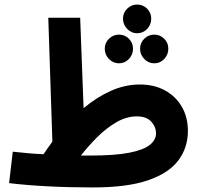

<svg xmlns="http://www.w3.org/2000/svg" viewBox="-20 -810 884 843"><path d="M387 13Q283 13 188.5 8Q94 3 20 -6L36 -144Q73 -140 106.5 -137Q140 -134 171 -133Q190 -161 210 -188L192 -732H332L347 -335Q404 -383 466.5 -411Q529 -439 594 -439Q657 -439 704.5 -413Q752 -387 778.5 -341Q805 -295 805 -235Q805 -163 764 -107Q723 -51 631.5 -19Q540 13 387 13ZM581 -299Q535 -299 490.5 -273Q446 -247 406.5 -207.5Q367 -168 335 -127Q354 -127 375 -127Q485 -127 548 -139.5Q611 -152 638 -174Q665 -196 665 -224Q665 -253 644 -276Q623 -299 581 -299ZM582 -664Q557 -664 538.5 -683Q520 -702 520 -728Q520 -754 538.5 -772Q557 -790 582 -790Q608 -790 626 -772Q644 -754 644 -728Q644 -702 626 -683Q608 -664 582 -664ZM502 -532Q477 -532 458.5 -551Q440 -570 440 -596Q440 -622 458.5 -640Q477 -658 502 -658Q528 -658 546 -640Q564 -622 564 -596Q564 -570 546 -551Q528 -532 502 -532ZM657 -532Q632 -532 613.5 -551Q595 -570 595 -596Q595 -622 613.5 -640Q632 -658 657 -658Q683 -658 701 -640Q719 -622 719 -596Q719 -570 701 -551Q683 -532 657 -532Z"/></svg>

Font: Noto IKEA Arabic
Style: Bold
Weight: 700
Designer: Monotype Design Team
Foundry: Monotype Imaging Inc.
Version: Version 1.200